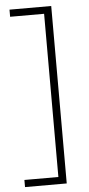

<svg xmlns="http://www.w3.org/2000/svg" viewBox="-59 -748 434 940"><g transform="rotate(-5 158.0 -278.0)"><path d="M25 123V158H230V-714H25V-679H192V123Z"/></g></svg>

Font: Noto Sans Cherokee ExtraLight
Style: Regular
Weight: 200
Designer: Monotype Design Team
Foundry: Monotype Imaging Inc.
Version: Version 2.001